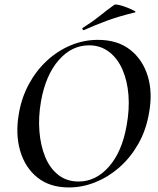

<svg xmlns="http://www.w3.org/2000/svg" viewBox="-20 -811 694 843"><path d="M282 12Q199 12 144.5 -31.5Q90 -75 68.5 -149Q47 -223 63 -313Q75 -383 107 -442Q139 -501 186 -544.5Q233 -588 290.5 -612Q348 -636 410 -636Q496 -636 551.5 -592.5Q607 -549 629 -476Q651 -403 634 -313Q621 -238 586.5 -178Q552 -118 504 -76Q456 -34 399 -11Q342 12 282 12ZM325 -14Q401 -14 458.5 -79.5Q516 -145 536 -260Q549 -331 544 -394Q539 -457 517.5 -506Q496 -555 458.5 -583.5Q421 -612 371 -612Q294 -612 237 -546Q180 -480 160 -366Q148 -298 153 -235Q158 -172 178.5 -122Q199 -72 236 -43Q273 -14 325 -14ZM349 -679Q345 -677 342.5 -682.5Q340 -688 344 -689Q384 -714 417 -740.5Q450 -767 482 -790Q486 -793 503 -789Q520 -785 539 -777.5Q558 -770 569 -764Q580 -758 571 -756Q504 -740 452 -721Q400 -702 349 -679Z"/></svg>

Font: Cormorant Garamond Light SemiBold
Style: Italic
Weight: 600
Italic angle: -10°
Version: Version 4.001